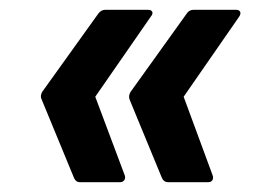

<svg xmlns="http://www.w3.org/2000/svg" viewBox="-20 -459 524 391"><path d="M142 -88Q135 -88 131 -96L65 -256Q61 -263 66 -272L180 -431Q186 -439 194 -439H282Q288 -439 290 -435Q292 -431 287 -425L174 -262L234 -102Q236 -96 233 -92Q230 -88 225 -88ZM322 -88Q314 -88 310 -96L244 -256Q241 -264 246 -272L360 -431Q365 -439 374 -439H461Q467 -439 469 -435Q471 -431 467 -425L354 -262L413 -102Q415 -96 412.5 -92Q410 -88 404 -88Z"/></svg>

Font: Sofia Sans Semi Condensed
Style: Bold Italic
Weight: 700
Italic angle: -9°
Version: Version 4.100